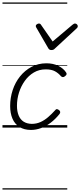

<svg xmlns="http://www.w3.org/2000/svg" viewBox="-20 -1030 648 1550"><path d="M230 19Q175 19 137 -5Q99 -29 80.5 -72.5Q62 -116 62 -174Q62 -241 82.5 -303Q103 -365 142 -413.5Q181 -462 235 -490.5Q289 -519 355 -519Q409 -519 450.5 -498.5Q492 -478 513 -446Q519 -438 517.5 -430.5Q516 -423 505 -415Q496 -407 487.5 -407.5Q479 -408 472 -415Q452 -439 424 -454.5Q396 -470 349 -470Q296 -470 253.5 -445Q211 -420 180.5 -377.5Q150 -335 133.5 -283Q117 -231 117 -176Q117 -131 130.5 -98Q144 -65 170.5 -48Q197 -31 236 -30Q274 -30 306.5 -44.5Q339 -59 368.5 -84.5Q398 -110 426 -141Q434 -151 442.5 -148.5Q451 -146 458 -140Q465 -134 466 -126Q467 -118 460 -109Q427 -68 389.5 -39.5Q352 -11 311.5 4Q271 19 230 19ZM586 -840Q594 -840 601 -833.5Q608 -827 608 -818Q608 -813 606 -809.5Q604 -806 600 -802L424 -639Q417 -631 410 -628.5Q403 -626 394 -626Q387 -626 381 -629Q375 -632 370 -640L275 -804Q272 -808 270.5 -812Q269 -816 269 -819Q269 -829 278 -834.5Q287 -840 294 -840Q300 -840 304 -837.5Q308 -835 311 -830L405 -695L565 -830Q572 -835 576 -837.5Q580 -840 586 -840ZM0 490H523V500H0ZM0 -20H523V0H0ZM0 -505H523V-500H0ZM0 -1010H523V-1000H0Z"/></svg>

Font: Playwrite AU NSW Guides
Style: Regular
Weight: 400
Designer: Veronika Burian, José Scaglione
Foundry: TypeTogether
Version: Version 1.003